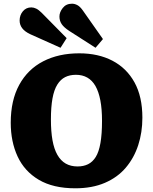

<svg xmlns="http://www.w3.org/2000/svg" viewBox="-20 -1003 827 1037"><path d="M387 14Q267 14 189.5 -32Q112 -78 75 -158Q38 -238 38 -340Q38 -461 84 -545Q130 -629 213.5 -672Q297 -715 408 -715Q511 -715 587.5 -675Q664 -635 706.5 -558Q749 -481 749 -367Q749 -288 726.5 -219Q704 -150 659.5 -97.5Q615 -45 546.5 -15.5Q478 14 387 14ZM399 -104Q431 -104 455.5 -116Q480 -128 497 -155Q514 -182 522.5 -230.5Q531 -279 531 -350Q531 -414 522 -461Q513 -508 495.5 -538.5Q478 -569 451.5 -584Q425 -599 390 -599Q357 -599 332 -586.5Q307 -574 289.5 -546Q272 -518 263.5 -471.5Q255 -425 255 -358Q255 -293 263.5 -245.5Q272 -198 290 -166.5Q308 -135 335 -119.5Q362 -104 399 -104ZM496 -745 354 -836Q325 -855 313 -873Q301 -891 301 -914Q301 -937 319 -960Q337 -983 369 -983Q383 -983 397.5 -975.5Q412 -968 427 -947L536 -792ZM307 -745 144 -818Q114 -832 100 -850.5Q86 -869 86 -892Q86 -921 103.5 -942Q121 -963 149 -963Q162 -963 175.5 -956.5Q189 -950 205 -934L340 -797Z"/></svg>

Font: Literata ExtraBold
Style: Regular
Weight: 800
Designer: Latin by Veronika Burian and Jose Scaglione. Greek by Irene Vlachou. Cyrillic by Vera Evstafieva.
Foundry: TypeTogether
Version: Version 3.103;gftools[0.9.29]